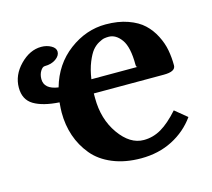

<svg xmlns="http://www.w3.org/2000/svg" viewBox="-74 -533 699 633"><g transform="rotate(-15 275.0 -216.5)"><path d="M243.2 -282.2H275.9H400.9Q396 -282.2 396 -291Q396 -351.1 377.4 -377Q358.9 -402.8 334 -402.8Q326.7 -402.8 319.3 -401.6Q312 -400.4 299.6 -393.6Q287.1 -386.7 277.3 -374.8Q267.6 -362.8 257.8 -338.9Q248 -314.9 243.2 -282.2ZM479 -112.8 520 -79.1Q489.7 -36.6 442.1 -12.2Q394.5 12.2 335 12.2Q280.3 12.2 238 -5.4Q195.8 -22.9 170.7 -53.5Q145.5 -84 132.8 -121.3Q120.1 -158.7 120.1 -201.2Q120.1 -213.4 122.1 -235.8Q66.4 -239.3 35.6 -257.6Q4.9 -275.9 4.9 -316.9Q4.9 -359.9 38.3 -394Q71.8 -428.2 110.8 -428.2Q129.4 -428.2 144.3 -419.9Q159.2 -411.6 159.2 -398.9Q159.2 -385.3 144 -374.5Q128.9 -363.8 106 -363.8Q98.1 -363.8 91.1 -352.3Q84 -340.8 84 -325.2Q84 -291 131.8 -284.2Q152.8 -358.4 210.4 -401.6Q268.1 -444.8 335 -444.8Q377.4 -444.8 410.4 -433.1Q443.4 -421.4 463.1 -402.8Q482.9 -384.3 495.8 -358.9Q508.8 -333.5 513.4 -308.3Q518.1 -283.2 518.1 -255.9Q518.1 -234.9 478 -234.9H238.8V-219.2Q238.8 -147 275.4 -95.5Q312 -43.9 358.9 -43.9Q390.6 -43.9 418.7 -60.3Q446.8 -76.7 479 -112.8Z"/></g></svg>

Font: Linux Libertine G
Style: Bold
Weight: 700
Designer: Philipp H. Poll
Foundry: Philipp H. Poll
Version: Version 5.0.3